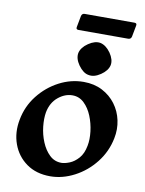

<svg xmlns="http://www.w3.org/2000/svg" viewBox="-87 -826 678 898"><g transform="rotate(10 252.5 -377.0)"><path d="M214 11Q147 11 101 -22Q55 -55 35.5 -109Q16 -163 28 -225Q40 -290 80 -341Q120 -392 176 -421.5Q232 -451 293 -451Q343 -451 381.5 -431Q420 -411 445 -377.5Q470 -344 479 -302Q488 -260 479 -216Q466 -151 425.5 -99.5Q385 -48 328.5 -18.5Q272 11 214 11ZM255 -60Q271 -60 293.5 -69Q316 -78 335.5 -100Q355 -122 362 -160Q368 -190 363.5 -228Q359 -266 345 -300.5Q331 -335 307.5 -357.5Q284 -380 252 -380Q216 -380 184 -353.5Q152 -327 143 -280Q138 -250 142 -212.5Q146 -175 160.5 -140Q175 -105 198.5 -82.5Q222 -60 255 -60ZM338 -644Q365 -638 387 -607Q408 -576 403 -550Q397 -523 366 -502Q335 -481 308 -487Q283 -491 260 -523Q239 -553 244 -580Q250 -607 281 -628Q312 -649 338 -644ZM478 -699Q475 -686 462 -686H226Q213 -686 216 -699L226 -752Q229 -765 242 -765H478Q491 -765 488 -752Z"/></g></svg>

Font: Young Serif Light
Style: Italic
Weight: 300
Italic angle: -10.979°
Designer: Bastien Sozeau
Foundry: NBR — Bastien Sozeau
Version: Version 5.001